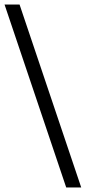

<svg xmlns="http://www.w3.org/2000/svg" viewBox="-80 -772 409 844"><path d="M-60 -752H6L277 52H211Z"/></svg>

Font: Pathway Extreme SemiCondensed
Style: Italic
Weight: 400
Width: 4
Italic angle: -8°
Version: Version 1.001;gftools[0.9.26]